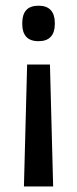

<svg xmlns="http://www.w3.org/2000/svg" viewBox="-20 -520 277 690"><path d="M159.5 -288 171 150H66L77.5 -288ZM118.5 -499.5Q148 -499.5 162.5 -483.5Q177 -467.5 177 -438V-433Q177 -404 162.5 -388Q148 -372 118.5 -372Q88.5 -372 74.2 -388Q60 -404 60 -433V-438Q60 -467.5 74.2 -483.5Q88.5 -499.5 118.5 -499.5Z"/></svg>

Font: Anek Telugu Medium
Style: Regular
Weight: 500
Designer: Omkar Bhoir (Telugu), Yesha Goshar (Latin)
Foundry: Ek Type
Version: Version 1.003